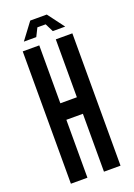

<svg xmlns="http://www.w3.org/2000/svg" viewBox="-151 -851 635 909"><g transform="rotate(-20 166.5 -396.0)"><path d="M291.7 0H208.3V-291.7H125V0H41.7V-666.7H125V-375H208.3V-666.7H291.7ZM208.3 -791.7 270.8 -708.3H208.3L187.5 -750H145.8L125 -708.3H62.5L125 -791.7Z"/></g></svg>

Font: Yulong
Style: Regular
Weight: 400
Designer: GGBotNet
Foundry: f0n7.com
Version: 1.00